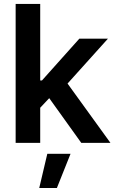

<svg xmlns="http://www.w3.org/2000/svg" viewBox="-20 -727 584 977"><path d="M59.6 -707H184.6V-317.4H193.4L383.8 -530.3H529.3L323.7 -301.8L542 0H393.6L230.5 -227.5L184.6 -178.7V0H59.6ZM220.7 55.7H338.9L269.5 229.5H179.7Z"/></svg>

Font: Pretendard SemiBold
Style: Regular
Weight: 600
Designer: Base glyphs from Inter by Rasmus Andersson; Hangeul glyphs from Noto Sans CJK(Source Han Sans) by Jang Soo-young and Kan
Foundry: Kil Hyung-jin
Version: Version 1.309